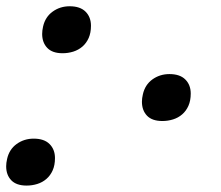

<svg xmlns="http://www.w3.org/2000/svg" viewBox="-21 -576 699 607"><path d="M115.2 -492.2Q122.1 -522.5 145.5 -539.3Q168.9 -556.2 199.2 -556.2Q232.4 -556.2 249.5 -539.1Q266.6 -522 266.6 -494.6Q266.6 -472.2 259.3 -455.8Q252 -439.5 239.5 -428.7Q227.1 -418 210.7 -412.8Q194.3 -407.7 176.8 -407.7Q144.5 -407.7 128.4 -424.6Q112.3 -441.4 112.3 -468.8Q112.3 -479.5 115.2 -492.2ZM430.7 -277.8Q437.5 -308.1 460.9 -325Q484.4 -341.8 514.6 -341.8Q547.9 -341.8 564.9 -324.7Q582 -307.6 582 -280.3Q582 -257.8 574.7 -241.5Q567.4 -225.1 554.9 -214.4Q542.5 -203.6 526.1 -198.5Q509.8 -193.4 492.2 -193.4Q460 -193.4 443.8 -210.2Q427.7 -227.1 427.7 -254.4Q427.7 -265.1 430.7 -277.8ZM1.5 -73.7Q8.3 -104 31.7 -120.8Q55.2 -137.7 85.4 -137.7Q118.7 -137.7 135.7 -120.6Q152.8 -103.5 152.8 -76.2Q152.8 -53.7 145.5 -37.4Q138.2 -21 125.7 -10.3Q113.3 0.5 96.9 5.6Q80.6 10.7 63 10.7Q30.8 10.7 14.6 -6.1Q-1.5 -22.9 -1.5 -50.3Q-1.5 -61 1.5 -73.7Z"/></svg>

Font: Arian AMU Serif
Style: Bold Italic
Weight: 700
Italic angle: -15°
Designer: Ruben Hakobyan (Tarumian)
Foundry: Ruben Hakobyan (Tarumian)
Version: Version 1.002